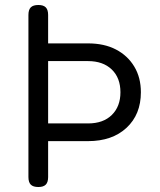

<svg xmlns="http://www.w3.org/2000/svg" viewBox="-20 -750 640 770"><path d="M173 -255H333Q394 -255 428.5 -289Q463 -323 463 -380Q463 -438 428 -471.5Q393 -505 333 -505H173ZM173 -40Q173 -19 163.5 -9.5Q154 0 134 0Q113 0 103.5 -9.5Q94 -19 94 -40V-690Q94 -711 103.5 -720.5Q113 -730 134 -730Q154 -730 163.5 -720.5Q173 -711 173 -690V-576H333Q398 -576 445 -551.5Q492 -527 518.5 -483Q545 -439 545 -380Q545 -291 487.5 -237.5Q430 -184 333 -184H173Z"/></svg>

Font: Maple Mono NL Light
Style: Regular
Weight: 300
Monospace: yes
Designer: subframe7536
Version: Version 7.000